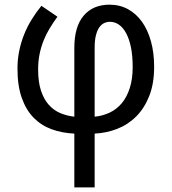

<svg xmlns="http://www.w3.org/2000/svg" viewBox="-20 -566 738 826"><path d="M299.8 240.2V8.8Q246.6 6.3 201.9 -10Q157.2 -26.4 124.5 -59.8Q91.8 -93.3 73.5 -145.3Q55.2 -197.3 55.2 -271Q55.2 -311.5 63 -348.6Q70.8 -385.7 84.5 -419.4Q98.1 -453.1 117.2 -483.6Q136.2 -514.2 158.2 -541L227.1 -494.1Q209 -469.2 193.6 -443.8Q178.2 -418.5 167.2 -390.6Q156.2 -362.8 150.1 -332.3Q144 -301.8 144 -267.1Q144 -212.9 156.5 -175.5Q168.9 -138.2 190.4 -114.5Q211.9 -90.8 240.2 -79.1Q268.6 -67.4 299.8 -64V-359.9Q299.8 -451.7 340.1 -498.8Q380.4 -545.9 451.2 -545.9Q495.1 -545.9 530.8 -526.4Q566.4 -506.8 591.3 -471.7Q616.2 -436.5 629.6 -387.5Q643.1 -338.4 643.1 -278.8Q643.1 -206.1 622.1 -153.1Q601.1 -100.1 565.9 -64.9Q530.8 -29.8 484.4 -11.7Q438 6.3 387.2 8.8V240.2ZM550.8 -277.8Q550.8 -325.7 543.5 -361.8Q536.1 -397.9 522.9 -422.6Q509.8 -447.3 491.9 -459.7Q474.1 -472.2 453.1 -472.2Q439.9 -472.2 428 -466.6Q416 -460.9 407 -448Q397.9 -435.1 392.6 -413.8Q387.2 -392.6 387.2 -360.8V-64Q422.4 -67.4 452.4 -81.8Q482.4 -96.2 504.2 -122.3Q525.9 -148.4 538.3 -187.3Q550.8 -226.1 550.8 -277.8Z"/></svg>

Font: WenQuanYi Micro Hei
Style: Regular
Weight: 400
Foundry: Ascender Corporation
Version: Version 0.2.0-beta